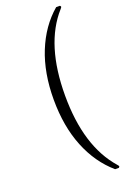

<svg xmlns="http://www.w3.org/2000/svg" viewBox="-217 -918 892 1335"><g transform="rotate(-20 229.0 -250.5)"><path d="M152 -251Q152 -448 213.5 -600.5Q275 -753 388 -850H416Q422 -844 422 -841Q422 -837 412 -826Q236 -628 236 -250Q236 125 412 325Q422 336 422 340Q422 343 416 349H388Q275 252 213.5 99.5Q152 -53 152 -251Z"/></g></svg>

Font: MathJax_Size1
Style: Regular
Weight: 400
Version: Version 1.1